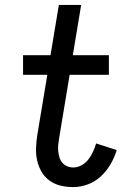

<svg xmlns="http://www.w3.org/2000/svg" viewBox="-20 -755 540 783"><path d="M279 8Q252 8 227 2Q202 -4 182 -18.5Q162 -33 149.5 -54.5Q137 -76 131.5 -100.5Q126 -125 127 -151.5Q128 -178 132 -204L173 -450H74V-530H186L220 -735H311L277 -530H424V-450H264L221 -191Q219 -178 217.5 -164.5Q216 -151 217.5 -138Q219 -125 222.5 -113Q226 -101 234 -91.5Q242 -82 253.5 -77Q265 -72 279 -72Q296 -72 312.5 -81Q329 -90 340.5 -105Q352 -120 359.5 -136.5Q367 -153 372 -170L456 -143Q447 -113 431 -85.5Q415 -58 391.5 -36Q368 -14 338 -3Q308 8 279 8Z"/></svg>

Font: Iosevka Slab Medium
Style: Italic
Weight: 500
Italic angle: -9°
Monospace: yes
Designer: Belleve Invis
Foundry: Belleve Invis
Version: Version 11.1.0; ttfautohint (v1.8.3)